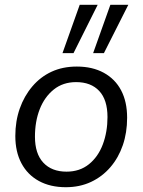

<svg xmlns="http://www.w3.org/2000/svg" viewBox="-20 -773 596 802"><path d="M255 9Q190 9 142.5 -17Q95 -43 69.5 -91Q44 -139 44 -205Q44 -267 62.5 -319.5Q81 -372 115 -412Q149 -452 195.5 -473.5Q242 -495 301 -495Q366 -495 413.5 -469Q461 -443 486 -395.5Q511 -348 511 -281Q511 -219 493 -166.5Q475 -114 441 -74.5Q407 -35 360 -13Q313 9 255 9ZM258 -56Q313 -56 351.5 -87Q390 -118 409.5 -170Q429 -222 429 -284Q429 -356 394.5 -393Q360 -430 298 -430Q243 -430 204.5 -399Q166 -368 146 -317Q126 -266 126 -202Q126 -131 161 -93.5Q196 -56 258 -56ZM369 -551 441 -753H516L414 -551ZM241 -551 313 -753H388L287 -551Z"/></svg>

Font: Nunito Sans 12pt ExtraLight 12pt
Style: Italic
Weight: 400
Italic angle: -9°
Version: Version 3.101;gftools[0.9.27]